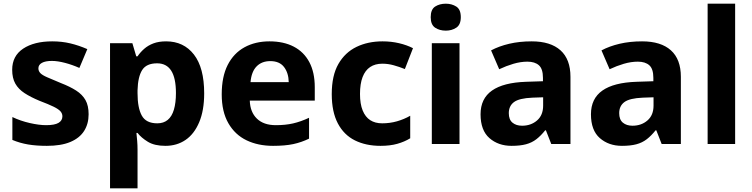

<svg xmlns="http://www.w3.org/2000/svg" viewBox="-20 -780 4076 1040"><path d="M460 -161Q460 -109 435.5 -70.5Q411 -32 361 -11Q311 10 234 10Q176 10 132 2.5Q88 -5 47 -22V-146Q91 -125 141.5 -113.5Q192 -102 230 -102Q276 -102 297 -114.5Q318 -127 318 -150Q318 -165 307.5 -177Q297 -189 270.5 -202Q244 -215 194 -234Q146 -254 113 -275.5Q80 -297 63 -327Q46 -357 46 -402Q46 -477 105.5 -516.5Q165 -556 263 -556Q315 -556 361 -545Q407 -534 453 -514L410 -412Q372 -429 332 -439.5Q292 -450 261 -450Q226 -450 207 -439.5Q188 -429 188 -410Q188 -395 198.5 -384Q209 -373 235.5 -361.5Q262 -350 310 -330Q359 -311 392.5 -289.5Q426 -268 443 -238Q460 -208 460 -161Z M880 -556Q975 -556 1030.5 -484.5Q1086 -413 1086 -274Q1086 -182 1059 -118Q1032 -54 985 -22Q938 10 876 10Q817 10 781 -12Q745 -34 725 -60H719Q721 -41 723 -17.5Q725 6 725 31V240H576V-546H697L718 -475H725Q740 -497 761 -515.5Q782 -534 811 -545Q840 -556 880 -556ZM831 -437Q773 -437 750 -400.5Q727 -364 725 -291V-275Q725 -196 748 -154Q771 -112 832 -112Q866 -112 888.5 -130.5Q911 -149 922 -186Q933 -223 933 -276Q933 -357 907.5 -397Q882 -437 831 -437Z M1440 -556Q1516 -556 1571 -527.5Q1626 -499 1655.5 -443.5Q1685 -388 1685 -308V-235H1333Q1335 -173 1371.5 -137.5Q1408 -102 1474 -102Q1526 -102 1567.5 -111.5Q1609 -121 1654 -142V-29Q1613 -9 1568.5 0.5Q1524 10 1459 10Q1378 10 1315.5 -20Q1253 -50 1217 -112.5Q1181 -175 1181 -269Q1181 -365 1213.5 -428.5Q1246 -492 1304.5 -524Q1363 -556 1440 -556ZM1444 -449Q1398 -449 1370 -420.5Q1342 -392 1337 -335H1544Q1543 -385 1518.5 -417Q1494 -449 1444 -449Z M2041 10Q1962 10 1902.5 -19.5Q1843 -49 1810 -111.5Q1777 -174 1777 -270Q1777 -371 1813 -433.5Q1849 -496 1911 -526Q1973 -556 2052 -556Q2099 -556 2141.5 -546Q2184 -536 2217 -519L2173 -406Q2143 -418 2112.5 -426.5Q2082 -435 2051 -435Q2012 -435 1985 -417Q1958 -399 1944 -362.5Q1930 -326 1930 -271Q1930 -217 1944.5 -181.5Q1959 -146 1985.5 -129Q2012 -112 2050 -112Q2092 -112 2130.5 -123Q2169 -134 2202 -153V-31Q2171 -12 2132 -1Q2093 10 2041 10Z M2469 -546V0H2319V-546ZM2395 -760Q2427 -760 2451.5 -744.5Q2476 -729 2476 -687Q2476 -646 2451.5 -630Q2427 -614 2395 -614Q2361 -614 2337 -630Q2313 -646 2313 -687Q2313 -729 2337 -744.5Q2361 -760 2395 -760Z M2860 -556Q2962 -556 3016 -507.5Q3070 -459 3070 -364V0H2966L2937 -74H2933Q2910 -45 2885.5 -26Q2861 -7 2829 1.5Q2797 10 2751 10Q2679 10 2631 -32Q2583 -74 2583 -161Q2583 -246 2645 -289.5Q2707 -333 2830 -337L2921 -340V-358Q2921 -407 2899 -426.5Q2877 -446 2837 -446Q2800 -446 2761 -434.5Q2722 -423 2684 -405L2640 -507Q2683 -530 2738.5 -543Q2794 -556 2860 -556ZM2864 -251Q2792 -248 2764 -227Q2736 -206 2736 -167Q2736 -132 2756 -115.5Q2776 -99 2808 -99Q2856 -99 2889 -127.5Q2922 -156 2922 -208V-253Z M3458 -556Q3560 -556 3614 -507.5Q3668 -459 3668 -364V0H3564L3535 -74H3531Q3508 -45 3483.5 -26Q3459 -7 3427 1.5Q3395 10 3349 10Q3277 10 3229 -32Q3181 -74 3181 -161Q3181 -246 3243 -289.5Q3305 -333 3428 -337L3519 -340V-358Q3519 -407 3497 -426.5Q3475 -446 3435 -446Q3398 -446 3359 -434.5Q3320 -423 3282 -405L3238 -507Q3281 -530 3336.5 -543Q3392 -556 3458 -556ZM3462 -251Q3390 -248 3362 -227Q3334 -206 3334 -167Q3334 -132 3354 -115.5Q3374 -99 3406 -99Q3454 -99 3487 -127.5Q3520 -156 3520 -208V-253Z M3962 0H3813V-760H3962Z"/></svg>

Font: Noto Sans Syriac Eastern
Style: Bold
Weight: 700
Designer: Patrick Giasson and the Monotype Design Team
Foundry: Monotype Imaging Inc.
Version: Version 3.001